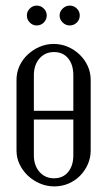

<svg xmlns="http://www.w3.org/2000/svg" viewBox="-20 -659 383 686"><path d="M172 -502Q199 -502 223 -491.5Q247 -481 265 -463.5Q283 -446 293.5 -423Q304 -400 304 -374V-121Q304 -95 293.5 -71.5Q283 -48 265.5 -30.5Q248 -13 224.5 -3Q201 7 174 7Q147 7 122.5 -3.5Q98 -14 79.5 -31.5Q61 -49 50 -72Q39 -95 39 -121V-374Q39 -400 49.5 -423Q60 -446 78.5 -463.5Q97 -481 121 -491.5Q145 -502 172 -502ZM173 -473Q141 -473 121 -450Q101 -427 101 -390V-263H242V-390Q242 -428 223.5 -450.5Q205 -473 173 -473ZM101 -232V-104Q101 -68 121 -45Q141 -22 173 -22Q205 -22 223.5 -44.5Q242 -67 242 -104V-232ZM76 -604Q76 -618 86.5 -628.5Q97 -639 111 -639Q126 -639 136.5 -628.5Q147 -618 147 -604Q147 -589 136.5 -578.5Q126 -568 111 -568Q97 -568 86.5 -578.5Q76 -589 76 -604ZM193 -604Q193 -618 204 -628.5Q215 -639 229 -639Q244 -639 254.5 -628.5Q265 -618 265 -604Q265 -589 254.5 -578.5Q244 -568 229 -568Q215 -568 204 -578.5Q193 -589 193 -604Z"/></svg>

Font: Moniqa Paragraph
Style: Regular
Weight: 400
Designer: Rajesh Rajput
Foundry: Rajesh Rajput
Version: Version 1.000